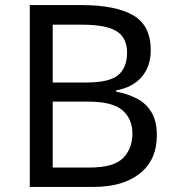

<svg xmlns="http://www.w3.org/2000/svg" viewBox="-20 -734 690 754"><path d="M97 -714H301Q434 -714 503 -674Q572 -634 572 -537Q572 -474 537 -432.5Q502 -391 436 -379V-374Q481 -366 517.5 -347Q554 -328 575 -293Q596 -258 596 -203Q596 -106 529.5 -53Q463 0 348 0H97ZM187 -410H319Q410 -410 444.5 -439.5Q479 -469 479 -527Q479 -586 437.5 -611.5Q396 -637 305 -637H187ZM187 -335V-76H331Q426 -76 463 -113Q500 -150 500 -210Q500 -266 461.5 -300.5Q423 -335 324 -335Z"/></svg>

Font: Apis
Style: Regular
Weight: 400
Designer: Monotype Design Team
Foundry: Monotype Imaging Inc.
Version: Version 2.000; build 0001